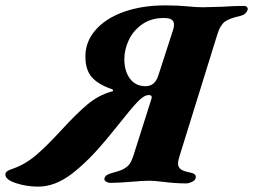

<svg xmlns="http://www.w3.org/2000/svg" viewBox="-81 -677 943 715"><path d="M-61 -27Q-61 -40 -38 -47Q12 -64 52.5 -98.5Q93 -133 148 -193Q204 -254 244.5 -288Q285 -322 334 -336Q336 -336 338 -337Q340 -338 340 -340Q340 -344 333 -346Q284 -363 260.5 -390Q237 -417 237 -467Q237 -522 275 -565.5Q313 -609 380.5 -633Q448 -657 535 -657Q580 -657 622 -653Q647 -650 676 -650Q695 -650 749 -652Q791 -655 828 -655Q835 -655 839 -650.5Q843 -646 841 -640Q835 -623 815 -618Q773 -609 756 -596Q739 -583 729 -551L588 -97Q582 -79 582 -68Q582 -54 592.5 -46.5Q603 -39 629 -34Q653 -29 647 -12Q645 -5 633.5 0.5Q622 6 613 6Q571 6 525 0Q491 -4 476 -4Q460 -4 446 -3Q432 -2 421 -1Q359 4 331 4Q321 4 313.5 -1Q306 -6 308 -13Q311 -22 318.5 -26Q326 -30 340 -34Q368 -41 381.5 -49Q395 -57 402 -67Q409 -77 416 -98L483 -309Q484 -311 484 -315Q484 -323 473 -323Q455 -323 430.5 -297Q406 -271 361 -214Q350 -200 337.5 -185Q325 -170 312 -154Q247 -76 185.5 -29Q124 18 61 18Q18 18 -21.5 5Q-61 -8 -61 -27ZM508 -394 563 -564Q567 -575 567 -585Q567 -598 558 -604Q549 -610 529 -610Q482 -610 448.5 -586.5Q415 -563 398.5 -527.5Q382 -492 382 -457Q382 -412 403 -384Q424 -356 461 -356Q495 -356 508 -394Z"/></svg>

Font: EB Garamond ExtraBold
Style: Italic
Weight: 800
Italic angle: -17.2°
Designer: Georg Duffner and Octavio Pardo
Foundry: Georg Duffner
Version: Version 1.000